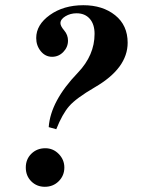

<svg xmlns="http://www.w3.org/2000/svg" viewBox="-20 -704 540 737"><path d="M196 -208 167 -216Q174 -316 279 -425Q343 -492 343 -574Q343 -611 324.5 -632Q306 -653 274 -653Q250 -653 231 -641.5Q212 -630 212 -615Q212 -604 226.5 -587Q241 -570 241 -548Q241 -523 223 -504.5Q205 -486 180 -486Q154 -486 136.5 -507.5Q119 -529 119 -558Q119 -609 171.5 -646.5Q224 -684 300 -684Q374 -684 422 -645.5Q470 -607 470 -540Q470 -442 344 -369Q272 -327 245.5 -296.5Q219 -266 196 -208ZM227 -61Q227 -30 205.5 -8.5Q184 13 152 13Q121 13 100 -8Q79 -29 79 -61Q79 -93 100.5 -114Q122 -135 154 -135Q184 -135 205.5 -113Q227 -91 227 -61Z"/></svg>

Font: STIX MathJax Main
Style: Bold Italic
Weight: 700
Italic angle: -16.33°
Designer: MicroPress Inc., with final additions and corrections provided by Coen Hoffman, Elsevier (retired)
Version: Version 1.1.1